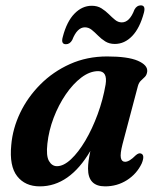

<svg xmlns="http://www.w3.org/2000/svg" viewBox="-20 -668 578 699"><path d="M426 -143Q417 -107.5 420 -93.2Q423 -79 435.5 -79Q451 -79 474 -102.5Q485.5 -112.5 493.5 -109Q508.5 -103.5 496 -73Q478 -35 442.2 -12.2Q406.5 10.5 362.5 10.5Q300.5 10.5 300.5 -54Q300.5 -67 302.5 -82.2Q304.5 -97.5 309 -118.5Q233 10.5 125 10.5Q71.5 10.5 42.5 -26.5Q13.5 -63.5 21 -140Q26 -199.5 53.2 -256.8Q80.5 -314 126.8 -360.5Q173 -407 234.8 -434.8Q296.5 -462.5 370 -462.5Q445.5 -462.5 481.8 -446.8Q518 -431 516 -408Q514.5 -395.5 507.8 -388.5Q501 -381.5 493.2 -374.5Q485.5 -367.5 482 -354.5ZM152.5 -145Q147.5 -101 158.2 -82Q169 -63 187.5 -63Q211.5 -63 238.5 -88.2Q265.5 -113.5 290.8 -156.2Q316 -199 335.5 -252Q355 -305 364.5 -360.5Q372 -409 337.5 -409Q307 -409 276.2 -385.8Q245.5 -362.5 219.2 -324Q193 -285.5 175.2 -238.8Q157.5 -192 152.5 -145ZM398 -508Q378 -508 363.2 -517.2Q348.5 -526.5 336.8 -538.5Q325 -550.5 313.8 -559.5Q302.5 -568.5 289 -568.5Q261 -568.5 243 -522.5Q234.5 -507 220 -507Q201 -507 208.5 -533.5Q223 -589.5 251 -618.2Q279 -647 314 -647Q334.5 -647 349.2 -637.8Q364 -628.5 375.8 -616.8Q387.5 -605 398.8 -595.8Q410 -586.5 423.5 -586.5Q452 -586.5 469.5 -633Q478 -648.5 492.5 -648.5Q511 -648.5 504 -622Q489 -565.5 461.2 -536.8Q433.5 -508 398 -508Z"/></svg>

Font: Fraunces 72pt Soft SemiBold
Style: Italic
Weight: 600
Italic angle: -16°
Version: Version 1.000;[b76b70a41]